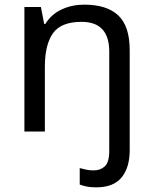

<svg xmlns="http://www.w3.org/2000/svg" viewBox="-20 -566 658 826"><path d="M394 240Q370 240 353 236.5Q336 233 323 228V157Q337 161 351 164Q365 167 383 167Q412 167 431 149.5Q450 132 450 83V-344Q450 -472 331 -472Q242 -472 207.5 -422.5Q173 -373 173 -279V0H85V-536H156L170 -463H175Q201 -505 245.5 -525.5Q290 -546 342 -546Q440 -546 489 -499.5Q538 -453 538 -350V80Q538 155 503 197.5Q468 240 394 240Z"/></svg>

Font: Noto Sans Kharoshthi
Style: Regular
Weight: 400
Designer: Monotype Design Team
Foundry: Monotype Imaging Inc.
Version: Version 2.004; ttfautohint (v1.8.4.7-5d5b)